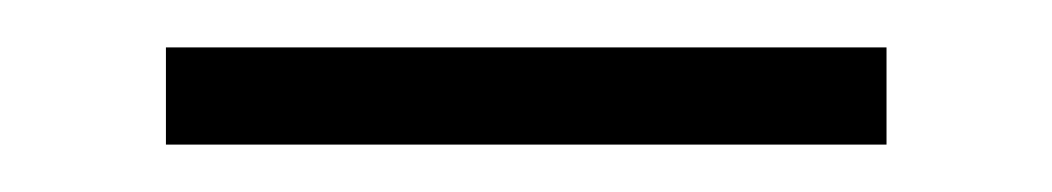

<svg xmlns="http://www.w3.org/2000/svg" viewBox="-20 -329 444 81"><path d="M354 -268H50V-309H354Z"/></svg>

Font: Turret Road Light
Style: Regular
Weight: 300
Designer: Noponies
Foundry: Noponies
Version: Version 1.001; ttfautohint (v1.8)